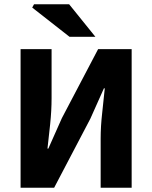

<svg xmlns="http://www.w3.org/2000/svg" viewBox="-20 -883 716 903"><path d="M76.8 0V-651.8H222.6V-421.5Q222.6 -363.7 216 -299.7Q209.3 -235.8 203.3 -184.1H207.3L271 -327.4L441.4 -651.8H599.2V0H453.4V-231.1Q453.4 -289.4 460.6 -351.9Q467.7 -414.4 472.8 -467.7H468.8L405 -324.9L234.6 0ZM306.9 -710 131.5 -847.4 140.1 -863H305.1L428.6 -710Z"/></svg>

Font: SourceSans3VF
Style: Regular
Weight: 200
Designer: Paul D. Hunt
Foundry: Adobe
Version: Version 3.052;hotconv 1.1.0;makeotfexe 2.6.0